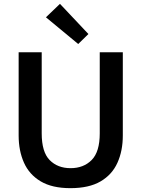

<svg xmlns="http://www.w3.org/2000/svg" viewBox="-20 -965 736 999"><path d="M346 14Q251 14 191.5 -21.5Q132 -57 104.5 -119Q77 -181 77 -260V-693H197V-271Q197 -174 238.5 -132Q280 -90 347 -90Q415 -90 457 -132.5Q499 -175 499 -271V-693H619V-260Q619 -180 591 -118Q563 -56 503 -21Q443 14 346 14ZM387 -736 219 -875 292 -945 440 -788Z"/></svg>

Font: Ubuntu Sans SemiBold
Style: Regular
Weight: 600
Designer: Dalton Maag Ltd
Foundry: Dalton Maag Ltd
Version: Version 1.006; ttfautohint (v1.8.4.7-5d5b)